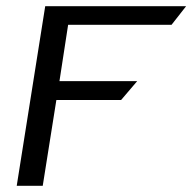

<svg xmlns="http://www.w3.org/2000/svg" viewBox="-20 -600 621 620"><path d="M34 0H118L162 -277H371L423 -338H172L200 -520H534L581 -580H126Z"/></svg>

Font: Charger Sport
Style: DfBdExtObl
Weight: 400
Designer: Jasper
Foundry: Cannot Into Space Fonts
Version: Version 1.1